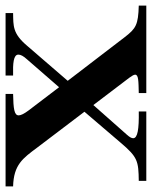

<svg xmlns="http://www.w3.org/2000/svg" viewBox="11 -597 545 689"><g transform="rotate(90 283.5 -252.5)"><path d="M-41 -478C28 -476 41 -468 72 -428L229 -223L103 -77C59 -25 32 -28 -14 -27V0H210V-27C167 -26 135 -28 135 -46C135 -54 140 -64 152 -77L252 -192L335 -83C347 -67 353 -55 353 -47C353 -31 329 -28 276 -27V0H608V-27C530 -29 507 -62 469 -113L340 -283L452 -414C503 -474 517 -477 588 -478V-505H339V-478C402 -479 435 -474 435 -458C435 -452 431 -445 423 -436L316 -315L218 -444C211 -454 207 -460 207 -465C207 -477 229 -477 273 -478V-505H-41Z"/></g></svg>

Font: Ortica Linear
Style: Bold
Weight: 700
Designer: Benedetta Bovani
Foundry: Collletttivo
Version: Version 2.000;Glyphs 3.1.2 (3151)